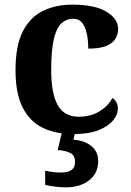

<svg xmlns="http://www.w3.org/2000/svg" viewBox="-20 -569 567 829"><path d="M295 10Q222 10 166 -16.5Q110 -43 78.5 -103.5Q47 -164 47 -266Q47 -374 79.5 -435.5Q112 -497 167.5 -523Q223 -549 292 -549Q389 -549 439.5 -518.5Q490 -488 490 -444Q490 -423 479.5 -403.5Q469 -384 441 -371.5Q413 -359 361 -359Q361 -394 355 -423Q349 -452 335 -470Q321 -488 296 -488Q267 -488 245.5 -468.5Q224 -449 212.5 -401Q201 -353 201 -267Q201 -166 229 -115.5Q257 -65 320 -65Q372 -65 410 -88.5Q448 -112 465 -146Q477 -139 483 -126.5Q489 -114 489 -100Q489 -75 468.5 -49.5Q448 -24 405.5 -7Q363 10 295 10ZM262 240Q246 240 219.5 237Q193 234 175 229V168Q213 176 243 176Q272 176 288 165.5Q304 155 304 130Q304 101 282.5 91Q261 81 229 79L250 -9H307L297 34Q346 38 375 62Q404 86 404 126Q404 179 365 209.5Q326 240 262 240Z"/></svg>

Font: Noto Serif Toto
Style: Bold
Weight: 700
Designer: Monotype Design Team
Foundry: Monotype Imaging Inc.
Version: Version 2.001; ttfautohint (v1.8.4.7-5d5b)